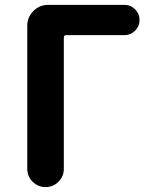

<svg xmlns="http://www.w3.org/2000/svg" viewBox="-20 -760 612 780"><path d="M90.8 -74.2V-655.3Q90.8 -690.4 115.7 -715.3Q140.6 -740.2 175.8 -740.2H485.4Q510.7 -740.2 528.8 -722.2Q546.9 -704.1 546.9 -678.7Q546.9 -653.3 528.8 -635.3Q510.7 -617.2 485.4 -617.2H249Q239.3 -617.2 239.3 -607.4V-74.2Q239.3 -43 217.3 -21.5Q195.3 0 165 0Q134.8 0 112.8 -21.5Q90.8 -43 90.8 -74.2Z"/></svg>

Font: Gen Jyuu GothicX Bold
Style: Bold
Weight: 700
Designer: Ryoko NISHIZUKA (kana &amp; ideographs); Paul D. Hunt (Latin, Greek &amp; Cyrillic); Wenlong ZHANG (bopomofo); Sandoll C
Version: Version 1.058.20140828